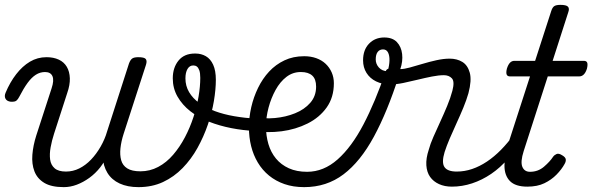

<svg xmlns="http://www.w3.org/2000/svg" viewBox="-39 -750 2434 789"><path d="M223 19Q172 19 143 1.5Q114 -16 102.5 -46Q91 -76 94 -114Q97 -152 110 -193L173 -387Q184 -420 176.5 -437Q169 -454 146 -454Q126 -454 108.5 -443Q91 -432 74.5 -409.5Q58 -387 40 -352Q35 -342 28.5 -336.5Q22 -331 5 -332Q-11 -334 -16.5 -344.5Q-22 -355 -16 -369Q2 -412 27.5 -445Q53 -478 84 -496.5Q115 -515 152 -515Q181 -515 202.5 -505Q224 -495 235.5 -475.5Q247 -456 248 -428.5Q249 -401 237 -367L183 -200Q174 -172 169 -144.5Q164 -117 167 -94.5Q170 -72 185.5 -58.5Q201 -45 232 -45Q261 -45 287 -58Q313 -71 335 -94Q357 -117 374.5 -147.5Q392 -178 402 -212L404 -119Q393 -88 373 -62.5Q353 -37 328 -19Q303 -1 276.5 9Q250 19 223 19ZM530 19Q485 19 452.5 4Q420 -11 402.5 -39.5Q385 -68 383 -107Q381 -146 396 -194L491 -489Q497 -505 505 -510Q513 -515 529 -515Q554 -515 560 -507.5Q566 -500 561 -484L469 -200Q459 -169 456 -141Q453 -113 459 -91.5Q465 -70 484 -58Q503 -46 538 -46Q577 -46 611 -64Q645 -82 672.5 -114Q700 -146 721 -186Q742 -226 756 -269Q770 -312 777 -353.5Q784 -395 784 -430Q784 -450 780 -461Q776 -472 770 -476.5Q764 -481 756 -481Q740 -481 734.5 -493.5Q729 -506 736 -518Q743 -530 764 -530Q788 -530 807 -519Q826 -508 837 -484Q848 -460 848 -422Q848 -383 840 -335Q832 -287 815 -237.5Q798 -188 772.5 -142Q747 -96 711.5 -59.5Q676 -23 631 -2Q586 19 530 19Z M1008 -212Q960 -214 911.5 -223.5Q863 -233 819.5 -250Q776 -267 743 -293Q710 -319 690.5 -353Q671 -387 671 -428Q671 -472 694.5 -501Q718 -530 762 -530Q778 -530 780.5 -518Q783 -506 775.5 -493.5Q768 -481 755 -481Q740 -481 731.5 -466.5Q723 -452 723 -428Q723 -397 738 -371.5Q753 -346 780 -326.5Q807 -307 843.5 -293.5Q880 -280 923.5 -272.5Q967 -265 1015 -262Q1025 -262 1028.5 -254Q1032 -246 1031.5 -236.5Q1031 -227 1025 -219.5Q1019 -212 1008 -212Z M1007 -269Q1047 -261 1091 -265Q1135 -269 1173.5 -284.5Q1212 -300 1236 -327.5Q1260 -355 1260 -394Q1260 -425 1244 -439.5Q1228 -454 1198 -454Q1185 -454 1179 -464Q1173 -474 1174.5 -487Q1176 -500 1185 -509.5Q1194 -519 1211 -519Q1238 -519 1260.5 -511Q1283 -503 1299 -488Q1315 -473 1324 -452.5Q1333 -432 1333 -408Q1333 -350 1303.5 -308.5Q1274 -267 1225 -242.5Q1176 -218 1118 -210.5Q1060 -203 1002 -212Z M1211 19Q1166 19 1130 6.5Q1094 -6 1066.5 -28.5Q1039 -51 1020.5 -82Q1002 -113 993 -149.5Q984 -186 984 -226Q984 -268 993.5 -309.5Q1003 -351 1021.5 -389Q1040 -427 1067 -456Q1094 -485 1130 -502Q1166 -519 1211 -519Q1220 -519 1223 -509.5Q1226 -500 1223 -487Q1220 -474 1213 -464Q1206 -454 1197 -454Q1164 -454 1138 -434Q1112 -414 1093.5 -380.5Q1075 -347 1064.5 -307.5Q1054 -268 1054 -230Q1054 -192 1064 -158Q1074 -124 1095 -98.5Q1116 -73 1148 -58.5Q1180 -44 1223 -44Q1291 -44 1348.5 -95Q1406 -146 1454.5 -238.5Q1503 -331 1546 -457Q1549 -466 1558.5 -468Q1568 -470 1579 -467Q1590 -464 1597 -456.5Q1604 -449 1600 -438Q1553 -291 1497.5 -188.5Q1442 -86 1372.5 -33.5Q1303 19 1211 19Z M1818 17Q1788 17 1765 6.5Q1742 -4 1728.5 -23Q1715 -42 1713 -70.5Q1711 -99 1723 -135Q1729 -158 1742 -187.5Q1755 -217 1770 -249.5Q1785 -282 1798.5 -314.5Q1812 -347 1820 -377Q1830 -415 1818 -428Q1806 -441 1785 -441Q1764 -441 1736 -435.5Q1708 -430 1677.5 -422.5Q1647 -415 1618 -409Q1589 -403 1565 -403Q1532 -403 1506.5 -415.5Q1481 -428 1467 -450.5Q1453 -473 1453 -502Q1453 -545 1477.5 -570.5Q1502 -596 1540 -596Q1574 -596 1592 -577Q1610 -558 1613.5 -528Q1617 -498 1606 -466Q1621 -466 1645 -472.5Q1669 -479 1697 -487.5Q1725 -496 1754.5 -502.5Q1784 -509 1809 -509Q1839 -509 1861 -495.5Q1883 -482 1891.5 -451Q1900 -420 1886 -367Q1878 -339 1865 -307.5Q1852 -276 1837 -243.5Q1822 -211 1809 -180.5Q1796 -150 1788 -125Q1775 -82 1787.5 -63.5Q1800 -45 1838 -45Q1850 -45 1855.5 -35.5Q1861 -26 1858.5 -14Q1856 -2 1846 7.5Q1836 17 1818 17ZM1554 -457Q1561 -481 1561.5 -501.5Q1562 -522 1555.5 -534.5Q1549 -547 1535 -547Q1521 -547 1513 -536.5Q1505 -526 1505 -506Q1505 -487 1518 -472.5Q1531 -458 1554 -457Z M1818 17Q1805 17 1800 7.5Q1795 -2 1797.5 -14Q1800 -26 1810 -35.5Q1820 -45 1838 -45Q1870 -45 1901 -55.5Q1932 -66 1962 -86Q1992 -106 2020 -134.5Q2048 -163 2074 -199Q2083 -213 2092.5 -211.5Q2102 -210 2107 -200.5Q2112 -191 2107 -181Q2081 -135 2049 -98Q2017 -61 1979.5 -35.5Q1942 -10 1901 3.5Q1860 17 1818 17Z M2128 17Q2079 17 2056.5 -6Q2034 -29 2034 -69.5Q2034 -110 2051 -164L2139 -436H2057Q2046 -436 2043 -444Q2040 -452 2044 -468Q2049 -484 2056.5 -492Q2064 -500 2075 -500H2160L2226 -704Q2231 -720 2239 -725Q2247 -730 2264 -730Q2288 -730 2295 -722.5Q2302 -715 2296 -699L2232 -500H2360Q2371 -500 2374 -492.5Q2377 -485 2373 -468Q2368 -452 2360 -444Q2352 -436 2341 -436H2212L2113 -129Q2099 -85 2107.5 -64.5Q2116 -44 2139 -44Q2172 -44 2196.5 -65Q2221 -86 2234 -106Q2239 -113 2248 -117Q2257 -121 2271 -112Q2285 -104 2286 -95Q2287 -86 2281 -76Q2269 -54 2248 -32.5Q2227 -11 2198 3Q2169 17 2128 17Z"/></svg>

Font: Playwrite RO Light
Style: Regular
Weight: 300
Version: Version 1.002